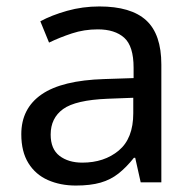

<svg xmlns="http://www.w3.org/2000/svg" viewBox="-20 -565 601 595"><path d="M288 -545Q386 -545 433 -502Q480 -459 480 -365V0H416L399 -76H395Q372 -47 347.5 -27.5Q323 -8 291.5 1Q260 10 215 10Q167 10 128.5 -7Q90 -24 68 -59.5Q46 -95 46 -149Q46 -229 109 -272.5Q172 -316 303 -320L394 -323V-355Q394 -422 365 -448Q336 -474 283 -474Q241 -474 203 -461.5Q165 -449 132 -433L105 -499Q140 -518 188 -531.5Q236 -545 288 -545ZM314 -259Q214 -255 175.5 -227Q137 -199 137 -148Q137 -103 164.5 -82Q192 -61 235 -61Q303 -61 348 -98.5Q393 -136 393 -214V-262Z"/></svg>

Font: usinhala85
Style: Book
Weight: 400
Designer: Jelle Bosma - Monotype Design Team
Foundry: Monotype Imaging Inc.
Version: Version 2.003